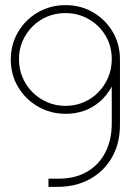

<svg xmlns="http://www.w3.org/2000/svg" viewBox="-20 -728 521 749"><path d="M235 -708Q191 -708 152.5 -692Q114 -676 84.5 -647Q55 -618 38.5 -579.5Q22 -541 22 -496Q22 -436 51 -388Q80 -340 128.5 -312Q177 -284 237 -284Q273 -284 306 -295Q339 -306 367.5 -330Q396 -354 416 -390V-247Q416 -183 391.5 -134.5Q367 -86 320.5 -58.5Q274 -31 207 -31H169V1H204Q275 1 330 -29Q385 -59 416.5 -113.5Q448 -168 448 -242V-496Q448 -556 419.5 -604Q391 -652 343 -680Q295 -708 235 -708ZM235 -677Q285 -677 326.5 -653Q368 -629 392 -588.5Q416 -548 416 -497Q416 -459 402 -426Q388 -393 363.5 -368Q339 -343 306 -329Q273 -315 235 -315Q198 -315 165 -329Q132 -343 107 -368Q82 -393 68 -426Q54 -459 54 -498Q54 -535 68 -567.5Q82 -600 107 -625Q132 -650 165 -663.5Q198 -677 235 -677Z"/></svg>

Font: Advent Pro ExtraLight
Style: Regular
Weight: 250
Version: Version 3.000